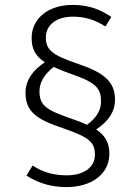

<svg xmlns="http://www.w3.org/2000/svg" viewBox="-20 -695 572 783"><path d="M372 -167C422 -200 449 -239 449 -289C449 -362 404 -399 297 -435C190 -471 167 -493 167 -543C167 -591 208 -627 276 -627C329 -627 367 -614 410 -587L434 -626C392 -654 346 -675 276 -675C181 -675 109 -623 109 -540C109 -495 125 -466 163 -441C113 -409 84 -366 84 -317C84 -238 131 -207 243 -170C346 -134 367 -114 367 -63C367 -14 323 20 253 20C197 20 154 7 113 -20L88 21C132 49 183 68 251 68C352 68 426 16 426 -68C426 -113 409 -143 372 -167ZM141 -323C141 -358 160 -392 199 -422C220 -412 245 -402 274 -392C373 -358 392 -333 392 -282C392 -246 375 -216 335 -186C314 -196 289 -205 260 -215C165 -248 141 -268 141 -323Z"/></svg>

Font: FiraGO Light
Style: Regular
Weight: 300
Designer: bBox Type
Foundry: bBox Type GmbH
Version: Version 1.001;PS 001.001;hotconv 1.0.88;makeotf.lib2.5.64775